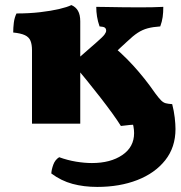

<svg xmlns="http://www.w3.org/2000/svg" viewBox="-20 -487 714 756"><path d="M363 249Q310 249 265.5 237Q221 225 182 196Q183 180 190 161Q197 142 213 132Q246 144 279.5 149.5Q313 155 342 155Q415 155 461.5 123.5Q508 92 508 37Q508 12 498 -17L536 2Q513 3 491.5 5Q470 7 456 9Q443 -12 422 -41Q401 -70 375 -103.5Q349 -137 321 -171.5Q293 -206 266 -238L362 -322Q385 -342 391.5 -351Q398 -360 398 -366Q398 -374 393 -378Q388 -382 372 -383Q365 -403 362 -422Q359 -441 359 -460Q371 -460 398.5 -459.5Q426 -459 461 -458.5Q496 -458 529 -458Q557 -458 580.5 -458.5Q604 -459 623 -460Q623 -438 620.5 -420Q618 -402 611 -383Q582 -381 561.5 -375.5Q541 -370 522.5 -358Q504 -346 480 -323L416 -264L398 -327Q457 -281 504 -229.5Q551 -178 591 -120Q605 -101 614 -92Q623 -83 632.5 -80.5Q642 -78 658 -77Q665 -50 668 -24Q671 2 671 21Q671 93 630.5 144Q590 195 520.5 222Q451 249 363 249ZM106 0V-289Q106 -312 100 -326.5Q94 -341 78 -348.5Q62 -356 32 -359Q32 -378 34.5 -398Q37 -418 45 -434Q95 -434 138 -439Q181 -444 213 -451.5Q245 -459 261 -467Q278 -460 287 -444.5Q296 -429 296 -403V0Z"/></svg>

Font: Vollkorn Black
Style: Regular
Weight: 900
Designer: Friedrich Althausen
Foundry: Friedrich Althausen
Version: Version 5.000